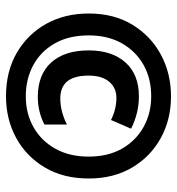

<svg xmlns="http://www.w3.org/2000/svg" viewBox="5 -680 590 640"><g transform="rotate(90 300.0 -360.0)"><path d="M301 -85Q218 -85 156 -121Q94 -157 59.5 -219Q25 -281 25 -361Q25 -445 62.5 -506.5Q100 -568 162.5 -601.5Q225 -635 301 -635Q379 -635 441 -600.5Q503 -566 539 -504.5Q575 -443 575 -361Q575 -276 538 -214Q501 -152 439 -118.5Q377 -85 301 -85ZM301 -151Q359 -151 404.5 -177Q450 -203 476 -250Q502 -297 502 -360Q502 -426 475 -472.5Q448 -519 402.5 -544Q357 -569 301 -569Q241 -569 195.5 -543Q150 -517 124 -470.5Q98 -424 98 -361Q98 -294 125 -247Q152 -200 198 -175.5Q244 -151 301 -151ZM303 -191Q229 -191 188.5 -235.5Q148 -280 148 -361Q148 -438 188 -483Q228 -528 301 -528Q357 -528 409 -502L380 -435Q344 -453 306 -453Q273 -453 252.5 -429Q232 -405 232 -360Q232 -266 308 -266Q330 -266 351.5 -271.5Q373 -277 395 -288V-213Q352 -191 303 -191Z"/></g></svg>

Font: Noto Sans Mono ExtraBold
Style: Regular
Weight: 800
Designer: Monotype Design Team
Foundry: Monotype Imaging Inc.
Version: Version 2.014